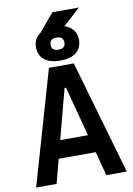

<svg xmlns="http://www.w3.org/2000/svg" viewBox="-107 -1084 800 1151"><g transform="rotate(-10 293.0 -509.0)"><path d="M187 -888.7 295.4 -1018.1H457L314.9 -888.7ZM17.1 0 217.3 -693.4H368.7L568.8 0H444.3L405.8 -146.5H180.2L141.6 0ZM208.5 -254.9H377.4L297.4 -558.1H288.6ZM293 -724.1Q231 -724.1 196.5 -751.2Q162.1 -778.3 162.1 -827.1Q162.1 -876.5 196.5 -903.3Q231 -930.2 293 -930.2Q355.5 -930.2 389.6 -903.3Q423.8 -876.5 423.8 -827.1Q423.8 -778.3 389.6 -751.2Q355.5 -724.1 293 -724.1ZM293 -790.5Q335 -790.5 335 -827.1Q335 -864.3 293 -864.3Q251 -864.3 251 -827.1Q251 -790.5 293 -790.5Z"/></g></svg>

Font: CaskaydiaCove NFP SemiBold
Style: Regular
Weight: 600
Designer: Aaron Bell
Foundry: Saja Typeworks
Version: Version 2111.001; VTT 6.35;Nerd Fonts 3.1.1